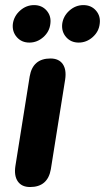

<svg xmlns="http://www.w3.org/2000/svg" viewBox="-20 -729 414 757"><path d="M40.7 -74.4 97.1 -428Q109.3 -498.4 178.9 -498.4Q212 -498.4 227.4 -476.4Q242.7 -454.3 236.9 -415.6L180.5 -62Q168.3 8.4 98.7 8.4Q65.6 8.4 50.3 -13.7Q34.9 -35.7 40.7 -74.4ZM30.7 -635Q35 -665.8 59.3 -687.4Q83.6 -708.9 114.3 -708.9Q145.1 -708.9 163.9 -687.3Q182.7 -665.6 178.5 -635Q175.1 -604.2 150.8 -582.6Q126.5 -561.1 95.8 -561.1Q65 -561.1 46.2 -582.7Q27.3 -604.4 30.7 -635ZM225.3 -635Q229.5 -665.8 253.8 -687.4Q278.1 -708.9 308.8 -708.9Q339.6 -708.9 358.4 -687.3Q377.3 -665.6 373.1 -635Q369.7 -604.2 345.3 -582.6Q321 -561.1 290.3 -561.1Q259.5 -561.1 240.7 -582.7Q221.9 -604.4 225.3 -635Z"/></svg>

Font: SN Pro Thin
Style: Italic
Weight: 200
Italic angle: -9°
Designer: Tobias Whetton
Foundry: Supernotes
Version: Version 1.003;Glyphs 3.3 (3324)